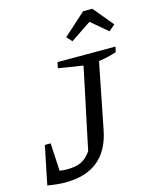

<svg xmlns="http://www.w3.org/2000/svg" viewBox="-132 -986 874 1084"><g transform="rotate(-15 305.5 -444.0)"><path d="M10 0 37 -80Q62 -70 88 -64.5Q114 -59 140 -59Q192 -59 223.5 -73.5Q255 -88 283 -127L383 -601L239 -624L246 -658H585L578 -627Q556 -620 529 -613.5Q502 -607 474 -603L398 -219Q353 10 114 10Q92 10 66.5 7.5Q41 5 10 0ZM10 0 56 -225H90L102 0ZM514 -898 611 -781 575 -750 479 -831 358 -750 330 -781 460 -898Z"/></g></svg>

Font: Piazzolla Thin Medium
Style: Italic
Weight: 500
Italic angle: -11.3°
Version: Version 2.005